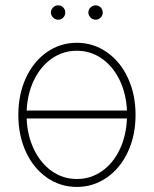

<svg xmlns="http://www.w3.org/2000/svg" viewBox="-20 -701 585 731"><path d="M49.8 -263.7Q49.8 -341.8 78.6 -404.3Q107.4 -466.8 158.4 -502.4Q209.5 -538.1 272.5 -538.1Q335.4 -538.1 386.7 -502.4Q438 -466.8 467 -404.1Q496.1 -341.3 496.1 -263.7Q496.1 -185.5 467 -123Q438 -60.5 386.7 -24.9Q335.4 10.7 272.5 10.7Q209.5 10.7 158.4 -24.9Q107.4 -60.5 78.6 -123Q49.8 -185.5 49.8 -263.7ZM463.4 -250H81.5Q84 -185.1 109.1 -132.6Q134.3 -80.1 177 -49.8Q219.7 -19.5 272.5 -19.5Q325.7 -19.5 368.4 -49.6Q411.1 -79.6 436 -132.3Q460.9 -185.1 463.4 -250ZM463.4 -280.3Q460.4 -344.7 435.3 -396.5Q410.2 -448.2 367.7 -478Q325.2 -507.8 272.5 -507.8Q219.7 -507.8 177.2 -478Q134.8 -448.2 109.6 -396.5Q84.5 -344.7 81.5 -280.3ZM173.8 -653.3Q173.8 -664.6 182.1 -672.6Q190.4 -680.7 201.2 -680.7Q212.9 -680.7 220.7 -672.6Q228.5 -664.6 228.5 -653.3Q228.5 -642.1 220.7 -634Q212.9 -626 201.2 -626Q190.4 -626 182.1 -634.3Q173.8 -642.6 173.8 -653.3ZM316.4 -653.3Q316.4 -664.6 324.7 -672.6Q333 -680.7 343.8 -680.7Q355.5 -680.7 363.3 -672.6Q371.1 -664.6 371.1 -653.3Q371.1 -642.1 363.3 -634Q355.5 -626 343.8 -626Q333 -626 324.7 -634.3Q316.4 -642.6 316.4 -653.3Z"/></svg>

Font: Pretendard JP Thin
Style: Regular
Weight: 100
Designer: Base glyphs from Inter by Rasmus Andersson; Hangeul glyphs from Noto Sans CJK(Source Han Sans) by Jang Soo-young and Kan
Foundry: Kil Hyung-jin
Version: Version 1.309